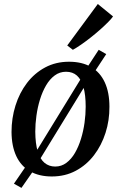

<svg xmlns="http://www.w3.org/2000/svg" viewBox="-20 -869 599 958"><path d="M87 68.5 49.5 47.5 112 -43.5 149.5 -95 393.5 -492.5 415.5 -533.5 472.5 -620.5 510 -599 452.5 -511.5 417.5 -463 173 -64 147.5 -18.5ZM324.5 -561Q389.5 -561 434.5 -534.8Q479.5 -508.5 502.8 -458.2Q526 -408 526 -336.5Q526.5 -268.5 506.5 -206Q486.5 -143.5 449 -94.5Q411.5 -45.5 358.2 -17Q305 11.5 238.5 11.5Q174.5 11.5 129.5 -14.5Q84.5 -40.5 61.2 -90.2Q38 -140 37.5 -210.5Q37.5 -279 57.2 -342.2Q77 -405.5 114.5 -454.8Q152 -504 205.2 -532.5Q258.5 -561 324.5 -561ZM309.5 -511Q278 -511 253 -492.5Q228 -474 209.8 -442.8Q191.5 -411.5 179.5 -372.5Q167.5 -333.5 161.8 -292Q156 -250.5 156 -212Q156.5 -152 168.2 -113.5Q180 -75 202.2 -56.5Q224.5 -38 255.5 -38Q286.5 -38 311.2 -56.5Q336 -75 354 -106Q372 -137 384 -176Q396 -215 401.8 -256.5Q407.5 -298 407.5 -336.5Q407.5 -395.5 396.5 -434Q385.5 -472.5 364 -491.8Q342.5 -511 309.5 -511ZM315.5 -642 468 -849 544 -787Q537 -776.5 520.2 -759.5Q503.5 -742.5 480.8 -722.2Q458 -702 433 -682.2Q408 -662.5 384.5 -646.2Q361 -630 343.5 -620.5Z"/></svg>

Font: Merriweather 36pt Medium
Style: Italic
Weight: 500
Italic angle: -7.8°
Version: Version 2.101